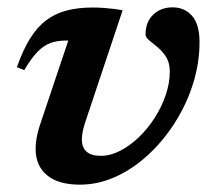

<svg xmlns="http://www.w3.org/2000/svg" viewBox="-20 -491 584 523"><path d="M523.5 -376Q523.5 -319.5 506 -263.5Q488.5 -207.5 457 -157.8Q425.5 -108 384.2 -69.8Q343 -31.5 295.5 -9.8Q248 12 197.5 12Q139 12 108 -13.8Q77 -39.5 77 -85.5Q77 -113.5 87.5 -146.5L166 -380.5Q164.5 -380.5 162.8 -380.5Q161 -380.5 159.5 -380.5Q136 -380.5 117.8 -374Q99.5 -367.5 82.5 -350.2Q65.5 -333 46 -300L26 -308Q42.5 -355 62 -386.2Q81.5 -417.5 106.2 -436Q131 -454.5 162 -462.5Q193 -470.5 231.5 -470.5Q248 -470.5 261.5 -469.5Q275 -468.5 288 -467Q301 -465.5 314 -463L211 -154.5Q207 -142 205 -131Q203 -120 203 -111.5Q203 -88.5 216.2 -77.5Q229.5 -66.5 254.5 -66.5Q280.5 -66.5 307.2 -80.2Q334 -94 358.2 -117.2Q382.5 -140.5 401.5 -170.2Q420.5 -200 431.5 -232.5Q442.5 -265 442.5 -296Q442.5 -320 432.5 -335.8Q422.5 -351.5 409.5 -362.2Q396.5 -373 386.5 -381Q376.5 -389 376.5 -397.5Q376.5 -431.5 397.5 -451.2Q418.5 -471 450 -471Q483 -471 503.2 -447.8Q523.5 -424.5 523.5 -376Z"/></svg>

Font: Newsreader SemiBold
Style: Italic
Weight: 600
Italic angle: -17°
Designer: Hugues Gentile
Foundry: Production Type
Version: Version 1.003